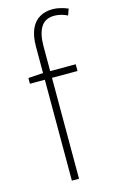

<svg xmlns="http://www.w3.org/2000/svg" viewBox="-124 -857 553 908"><g transform="rotate(-15 153.0 -403.5)"><path d="M110 0V-655Q110 -707 124.5 -740.5Q139 -774 166.5 -790.5Q194 -807 232 -807Q249 -807 268 -802.5Q287 -798 306 -790L295 -759Q263 -775 231 -775Q186 -775 165.5 -742Q145 -709 145 -650V0ZM37 -494V-522L110 -527H270V-494Z"/></g></svg>

Font: Noto Sans SC Thin
Style: Regular
Weight: 100
Designer: Ryoko NISHIZUKA 西塚涼子 (kana, bopomofo & ideographs); Paul D. Hunt (Latin, Greek & Cyrillic); Sandoll Communications 산돌커뮤니
Foundry: Adobe
Version: Version 2.004-H2;hotconv 1.0.118;makeotfexe 2.5.65603